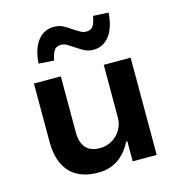

<svg xmlns="http://www.w3.org/2000/svg" viewBox="-112 -851 891 959"><g transform="rotate(-15 333.5 -371.5)"><path d="M279 10Q217 10 173 -13.5Q129 -37 106 -84.5Q83 -132 83 -204V-503H222V-211Q222 -180 232 -156Q242 -132 263.5 -119Q285 -106 319 -106Q354 -106 382.5 -123Q411 -140 427.5 -168.5Q444 -197 444 -229V-503H583V0H459V-104H453Q426 -50 383 -20Q340 10 279 10ZM210 -588 131 -593Q136 -668 168 -709.5Q200 -751 252 -751Q279 -751 300.5 -739.5Q322 -728 341 -714Q357 -704 372 -695Q387 -686 403 -686Q429 -686 439.5 -703.5Q450 -721 456 -753L535 -749Q530 -673 498 -631Q466 -589 415 -589Q387 -589 365 -601.5Q343 -614 324 -627Q308 -638 293.5 -646.5Q279 -655 263 -655Q238 -655 227 -637.5Q216 -620 210 -588Z"/></g></svg>

Font: Nunito Sans 6pt
Style: Bold
Weight: 700
Version: Version 3.101;gftools[0.9.27]